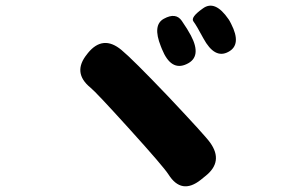

<svg xmlns="http://www.w3.org/2000/svg" viewBox="-20 -747 1040 677"><path d="M688 -113Q620 -59 574 -132Q556 -160 437 -291.5Q318 -423 299 -438Q234 -491 287 -556L290 -560Q343 -625 408 -571Q446 -540 573 -407Q706 -266 721 -244Q769 -177 704 -126ZM638 -521Q583 -495 551 -574L547 -584Q517 -659 558 -681Q600 -704 621 -673.5Q642 -643 653 -622Q693 -546 638 -521ZM785 -564Q737 -538 697 -612Q673 -657 662 -671.5Q651 -686 695 -717Q738 -749 786 -679Q789 -675 795 -663Q833 -589 785 -564Z"/></svg>

Font: Resource Han Rounded TW Heavy
Style: Regular
Weight: 900
Designer: Cyano Hao (round all glyphs); Ryoko NISHIZUKA 西塚涼子 (kana, bopomofo & ideographs); Paul D. Hunt (Latin, Greek & Cyrillic)
Foundry: Cyano Hao
Version: 0.990